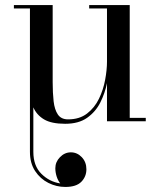

<svg xmlns="http://www.w3.org/2000/svg" viewBox="-20 -480 632 760"><path d="M260.5 123Q285.5 123 303.8 142.2Q322 161.5 322 190Q322 219 302 239.5Q282 260 238.5 260Q203.5 260 171.5 244Q139.5 228 119 197Q98.5 166 98.5 121V-446.5H35V-460H188.5V-154.5Q188.5 -112.5 192.2 -79.2Q196 -46 209 -26.8Q222 -7.5 249.5 -7.5Q294.5 -7.5 324.5 -30.5Q354.5 -53.5 371.8 -89.2Q389 -125 396.2 -164.2Q403.5 -203.5 403.5 -236V-446.5H333V-460H493.5V-13.5H557V0H403.5V-151Q395.5 -111 377 -74.2Q358.5 -37.5 325 -13.8Q291.5 10 238 10Q183.5 10 154.2 -7.5Q125 -25 112 -55V121Q112 176.5 143.8 208Q175.5 239.5 218.5 246Q209.5 235 204.2 218.5Q199 202 199 186Q199 161 217.5 142Q236 123 260.5 123Z"/></svg>

Font: Bodoni Moda 16pt
Style: Regular
Weight: 400
Version: Version 2.3